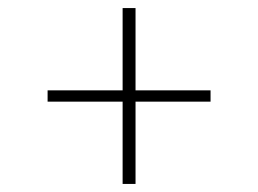

<svg xmlns="http://www.w3.org/2000/svg" viewBox="-20 -568 640 476"><path d="M284 -112V-316H98V-344H284V-548H316V-344H502V-316H316V-112Z"/></svg>

Font: TypoPRO Source Code Pro
Style: Regular
Weight: 200
Monospace: yes
Designer: Paul D. Hunt, Teo Tuominen
Foundry: Adobe Systems Incorporated
Version: Version 2.010;PS 1.0;hotconv 1.0.84;makeotf.lib2.5.63406